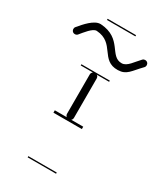

<svg xmlns="http://www.w3.org/2000/svg" viewBox="-287 -533 710 834"><g transform="rotate(30 67.5 -115.5)"><path d="M-2.5 -463V-457H140V-463ZM-2.5 -235V-229H140V-235ZM-2.5 -4V8H140V-4ZM-2.5 226V232H140V226ZM68 -232C59 -232 51 -224 51 -215V-17C51 -11 55 -5 60 -2C63 -1 66 0 69 0C72 0 75 -1 77 -2C83 -5 86 -11 86 -17V-215C86 -219 84 -224 81 -227C77 -230 73 -232 68 -232ZM-18.1 -427.8C-49.8 -427.8 -84 -387.4 -105.7 -361.5C-111.7 -354.3 -110.7 -343.5 -103.4 -337.5C-96.2 -331.6 -85.5 -332.6 -79.5 -339.8C-63.9 -358.5 -37.5 -393.8 -18.1 -393.8C-17.9 -393.8 -17 -393.8 -16.7 -393.8C78 -387.5 59.5 -290 147 -292C190.7 -293.1 200.2 -319.2 240.8 -360.8C247.3 -367.5 247.2 -378.2 240.5 -384.8C233.8 -391.3 223 -391.2 216.4 -384.5C192.4 -359.9 173.6 -326.6 147 -326C85.1 -324.7 95.9 -420.4 -15.6 -427.8C-16.1 -427.8 -17.6 -427.8 -18.1 -427.8Z"/></g></svg>

Font: LetsTraceRuled
Style: Medium
Weight: 500
Version: Version 003.000